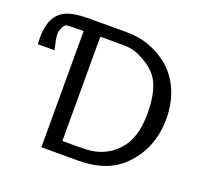

<svg xmlns="http://www.w3.org/2000/svg" viewBox="-177 -870 1073 1014"><g transform="rotate(20 359.5 -362.5)"><path d="M246 -69V-655H373Q421 -655 452 -642Q531 -609 570 -559Q619 -495 619 -356Q619 -216 550 -145Q481 -73 377 -70Q336 -69 316 -69ZM600 -646Q498 -725 373 -725H153Q72 -725 27 -704Q-52 -667 -52 -541Q-52 -524 -51 -505H43Q28 -568 28 -586Q28 -604 30 -610Q42 -646 57 -650Q72 -653 153 -653V0H360Q522 0 612 -90Q722 -199 722 -367Q722 -457 689 -530Q656 -602 600 -646Z"/></g></svg>

Font: Sawarabi Gothic
Style: Regular
Weight: 400
Designer: mshio (mshio@users.sourceforge.jp)
Version: Version 20141215